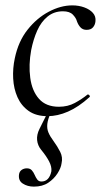

<svg xmlns="http://www.w3.org/2000/svg" viewBox="-20 -419 385 714"><path d="M157 13Q114 13 86.5 -6.5Q59 -26 45 -57.5Q31 -89 29 -127Q27 -165 35 -202Q48 -265 82.5 -308.5Q117 -352 161.5 -375.5Q206 -399 249 -399Q273 -399 293.5 -391.5Q314 -384 325.5 -371Q337 -358 335 -340Q334 -327 326 -317.5Q318 -308 302 -308Q288 -308 279.5 -317Q271 -326 266 -340Q263 -352 251 -364.5Q239 -377 214 -377Q181 -377 157 -357.5Q133 -338 118.5 -305.5Q104 -273 96 -233Q86 -178 92.5 -129.5Q99 -81 125 -51.5Q151 -22 199 -22Q232 -22 258 -36Q284 -50 305 -67Q308 -69 312 -65Q316 -61 313 -58Q272 -21 233 -4Q194 13 157 13ZM106 275Q82 275 64.5 263.5Q47 252 51 228Q53 218 61 212.5Q69 207 80 207Q92 207 98.5 214.5Q105 222 109 231.5Q113 241 118.5 248.5Q124 256 134 256Q163 256 171 218Q173 201 162.5 181Q152 161 133 138Q120 122 118 102Q116 82 127 60L157 0H169Q158 24 156 41.5Q154 59 160 73.5Q166 88 178 104Q194 126 204 146Q214 166 209 188Q207 205 194 225.5Q181 246 159.5 260.5Q138 275 106 275Z"/></svg>

Font: Cormorant
Style: Italic
Weight: 400
Italic angle: -10°
Designer: Christian Thalmann (Catharsis Fonts)
Foundry: Catharsis Fonts
Version: Version 4.000